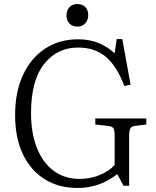

<svg xmlns="http://www.w3.org/2000/svg" viewBox="-20 -919 773 953"><path d="M365 14Q272 14 202.5 -29Q133 -72 94 -153Q55 -234 55 -348Q55 -463 94.5 -547.5Q134 -632 204.5 -678Q275 -724 368 -724Q426 -724 471.5 -704.5Q517 -685 549 -654L559 -725H587L628 -499L597 -492Q561 -589 506.5 -636Q452 -683 367 -683Q264 -683 199 -601.5Q134 -520 134 -357Q134 -259 163 -185.5Q192 -112 246 -71.5Q300 -31 375 -31Q428 -31 474.5 -50Q521 -69 549 -100V-249Q549 -274 542.5 -283Q536 -292 516 -294L453 -301V-331H706V-301L650 -294Q634 -292 627.5 -282.5Q621 -273 621 -246V3H593L562 -55Q476 14 365 14ZM364 -787Q339 -787 324.5 -802.5Q310 -818 310 -842Q310 -867 324.5 -883Q339 -899 364 -899Q389 -899 403.5 -884Q418 -869 418 -844Q418 -820 403.5 -803.5Q389 -787 364 -787Z"/></svg>

Font: Literata 36pt Light
Style: Regular
Weight: 300
Designer: Latin by Veronika Burian and Jose Scaglione. Greek by Irene Vlachou. Cyrillic by Vera Evstafieva.
Foundry: TypeTogether
Version: Version 3.002